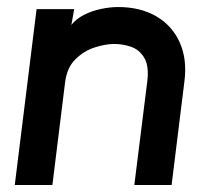

<svg xmlns="http://www.w3.org/2000/svg" viewBox="-20 -526 582 546"><path d="M468 0H362L399 -296Q404 -339 390 -362Q376 -385 352.5 -393Q329 -401 305 -401Q280 -401 249 -391Q218 -381 194 -357Q170 -333 165 -291L129 0H22L84 -500H191L183 -455Q196 -472 218.5 -483.5Q241 -495 267 -500.5Q293 -506 316 -506Q379 -506 424.5 -479.5Q470 -453 491.5 -404.5Q513 -356 504 -291Z"/></svg>

Font: Kulim Park SemiBold
Style: Italic
Weight: 600
Italic angle: -8°
Designer: Noponies / Dale Sattler
Foundry: Noponies
Version: Version 1.000; ttfautohint (v1.8.3)